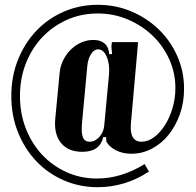

<svg xmlns="http://www.w3.org/2000/svg" viewBox="-20 -624 813 798"><path d="M409 -54Q395 7 322 7Q263 7 233 -30.5Q203 -68 210 -134L228 -323Q231 -351 243.5 -375.5Q256 -400 275 -418.5Q294 -437 318 -447.5Q342 -458 368 -458Q398 -458 415 -443Q432 -428 434 -399H446L443 -429L445 -449H554L524 -110Q518 -35 568 -35Q595 -35 620 -53.5Q645 -72 665 -103Q685 -134 697 -174.5Q709 -215 709 -258Q709 -321 683.5 -377.5Q658 -434 614 -476Q570 -518 511.5 -543Q453 -568 386 -568Q317 -568 258 -541.5Q199 -515 155.5 -469Q112 -423 87.5 -360.5Q63 -298 63 -225Q63 -152 87.5 -89.5Q112 -27 155 19Q198 65 256.5 91.5Q315 118 383 118Q484 118 581 58L599 89Q551 121 497 137.5Q443 154 386 154Q310 154 244 125Q178 96 130 45Q82 -6 54.5 -75Q27 -144 27 -225Q27 -306 54.5 -375Q82 -444 130 -495Q178 -546 244 -575Q310 -604 386 -604Q461 -604 526 -576.5Q591 -549 640 -501.5Q689 -454 717 -390.5Q745 -327 745 -255Q745 -198 727.5 -149Q710 -100 680.5 -63.5Q651 -27 611 -6Q571 15 526 15Q491 15 463.5 1.5Q436 -12 422 -35L421 -54ZM321 -115Q317 -72 324.5 -53.5Q332 -35 352 -35Q375 -35 392.5 -54.5Q410 -74 413 -100L433 -313Q437 -357 423.5 -388Q410 -419 388 -419Q371 -419 358.5 -399.5Q346 -380 343 -351Z"/></svg>

Font: Moniqa ExtBd Paragraph
Style: Regular
Weight: 800
Designer: Rajesh Rajput
Foundry: Rajesh Rajput
Version: Version 1.000